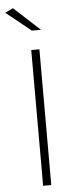

<svg xmlns="http://www.w3.org/2000/svg" viewBox="-61 -953 405 985"><g transform="rotate(-5 141.0 -460.5)"><path d="M45 -921 4 -901 132 -798H179ZM120 -699V0H162V-699Z"/></g></svg>

Font: Montserrat ExtraLight
Style: Regular
Weight: 250
Designer: Julieta Ulanovsky
Foundry: Julieta Ulanovsky
Version: Version 4.000